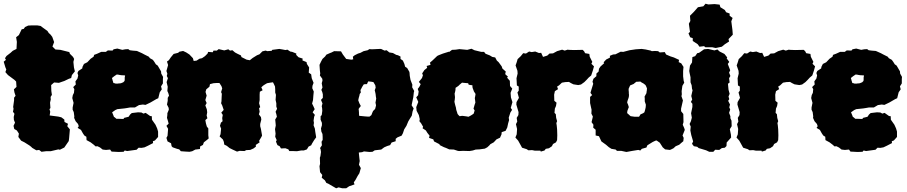

<svg xmlns="http://www.w3.org/2000/svg" viewBox="-25 -791 4895 1036"><path d="M199 28 186 18 171 20 149 7 143 1 134 -6 107 -23 89 -32 74 -52 77 -70 66 -87 52 -95 48 -112 56 -129 50 -144 49 -160 53 -177 45 -188 48 -204 46 -214 51 -250V-264L59 -274L53 -292L50 -309L64 -322L62 -351L53 -360L18 -386L4 -402L9 -416L4 -428L-5 -458L7 -468L2 -477L10 -489L32 -506L44 -517L64 -527L66 -565L62 -590L77 -602L92 -633L103 -635L110 -645L127 -653L146 -654H176L194 -651L206 -642L231 -624L238 -613L247 -605L257 -592L267 -564L258 -540L274 -524L301 -522L349 -510L352 -501L369 -484L375 -473L371 -457L374 -427L379 -406L363 -386L359 -370L347 -366L322 -354L310 -350L293 -344L267 -346L251 -332L252 -300L255 -279L248 -268L249 -254L245 -237L246 -224L247 -208L242 -202L246 -188L243 -168L289 -162L306 -158L322 -146L323 -133L342 -123L338 -110L352 -93L348 -46L346 -30L322 5L298 17L290 15L248 25H223Z M615 29 598 28 577 27 569 16 547 18 529 16 515 5 501 -2 491 -1 481 -10 464 -23 442 -35 441 -53 430 -60 422 -72 412 -90 394 -101 400 -110 396 -122 383 -137 375 -155 376 -163 373 -186 367 -199V-211L372 -236L365 -262L368 -278L374 -290L376 -310L370 -321L384 -335L382 -352L393 -367L397 -384L393 -397L398 -408L419 -422L420 -430L428 -446L446 -455L464 -474L480 -485L483 -495L499 -501L521 -511H546L557 -519L582 -518L588 -525L608 -529L635 -522L651 -525L667 -526L675 -520L690 -518L714 -516L741 -504L754 -497L778 -485L784 -477L800 -468L808 -457L816 -444L826 -437L844 -406L845 -394L855 -376L854 -365V-341L844 -325L848 -309L837 -293L829 -261L818 -256L787 -238L760 -225L746 -227L725 -224L703 -211H676L659 -208L646 -206L608 -202L597 -197L580 -185L585 -173L590 -160L594 -158L603 -150H615L641 -149L645 -155L669 -161L677 -173L686 -181L720 -185L738 -184L749 -178L761 -182L785 -165L794 -164L795 -145L814 -118L823 -98L828 -81V-52L811 -33L800 -29L801 -19L774 -5L755 4L738 7L723 6L712 17L683 21L661 24L648 21L642 28ZM599 -340H611L617 -341H621L628 -342L635 -345L640 -347L647 -354L648 -361V-373L649 -378L650 -384H645L640 -385H632L624 -386L618 -387L614 -388L605 -389L593 -381L589 -378L579 -370L581 -364L583 -356L585 -350L587 -343L593 -342Z M1020 -462 1036 -464 1051 -474 1065 -477 1081 -488 1095 -502 1098 -511 1123 -509 1127 -518H1145L1155 -526L1185 -519L1207 -525L1216 -518L1229 -520L1243 -508L1256 -501L1275 -492L1278 -483L1306 -469L1323 -466L1338 -478L1362 -493L1375 -498L1391 -514L1408 -518L1418 -515L1441 -517L1444 -522L1482 -527L1500 -524L1515 -521L1526 -523L1541 -513L1552 -511L1574 -502L1573 -495L1586 -482L1608 -475L1607 -465L1629 -456L1631 -446L1643 -427L1641 -399L1654 -390L1657 -369L1667 -344L1661 -328L1660 -315L1668 -297L1666 -277L1664 -251L1659 -232L1665 -220L1673 -202L1662 -185L1674 -171L1670 -161L1667 -140L1669 -128L1667 -115L1674 -97L1676 -81L1681 -50L1670 -35L1659 -17L1654 -7L1640 0L1631 15L1614 21H1600L1577 25L1553 24H1536L1531 15L1515 9L1491 10L1484 -2L1472 -8L1464 -27L1468 -35L1460 -53L1462 -70L1459 -94L1463 -114L1462 -126L1460 -146L1469 -161L1466 -175L1462 -188L1470 -204L1466 -216V-234L1462 -252L1464 -279L1460 -292V-308L1459 -324L1454 -335L1448 -347L1433 -345L1416 -342L1404 -335L1395 -329L1385 -320L1392 -304L1377 -296L1376 -281V-251L1373 -234L1379 -213L1373 -207L1376 -188L1372 -174L1383 -159L1385 -146L1379 -122V-110L1383 -95L1386 -77L1389 -60L1386 -53L1373 -31L1376 -23L1355 -9L1356 0L1343 10L1325 18L1304 19L1294 24L1268 23L1254 27L1230 16L1214 8L1199 -4L1185 -11L1183 -25L1178 -38L1160 -55L1165 -67L1168 -97L1162 -112L1167 -129L1176 -137L1174 -154L1177 -171L1169 -183L1182 -198L1174 -222L1168 -234L1170 -244L1171 -268L1172 -285L1168 -294L1174 -314L1170 -326L1159 -343H1142L1127 -342L1108 -337L1105 -323L1088 -309L1084 -295L1090 -275L1083 -251L1090 -235L1083 -222L1091 -201L1093 -185L1090 -168L1094 -153L1083 -143L1086 -126L1091 -108L1099 -98V-61L1101 -44L1093 -37L1075 -23L1070 -9L1055 -1L1054 13L1029 16L1012 25L998 28L978 27L951 25L942 15L930 12L907 4L901 -2L898 -18L879 -28L873 -47L879 -58L882 -96L873 -112L885 -124L881 -139L876 -155L878 -171V-180L886 -199L885 -209L876 -227L880 -247V-263L887 -275L883 -289L878 -300L880 -323L878 -331L874 -348L881 -369L875 -381L878 -393L873 -408L882 -440L876 -459L886 -466L897 -482L912 -500L936 -506L943 -512L963 -516L980 -508L997 -497L1016 -477Z M1789 225 1770 214 1746 200 1736 196 1728 182 1711 168 1714 153 1702 138 1699 106 1702 93 1701 60 1704 51 1707 29 1705 15 1702 8 1712 -7 1710 -26 1716 -36V-52L1715 -68L1709 -81L1707 -98L1712 -115V-128L1705 -145V-164L1711 -170L1714 -193L1713 -208L1711 -218L1715 -233L1707 -252L1717 -263V-282L1714 -294L1709 -306L1715 -319L1711 -342L1715 -356L1714 -366L1701 -384L1703 -394L1701 -411L1699 -441L1707 -458L1715 -473L1729 -486L1736 -496L1756 -505L1762 -507L1778 -515L1815 -514L1825 -497L1843 -473L1871 -469L1881 -471L1879 -485L1889 -493L1907 -502L1920 -506L1937 -515L1959 -520L1968 -526L1982 -525L2024 -527H2031L2050 -518L2061 -520L2076 -508L2095 -505L2113 -495L2122 -493L2136 -486V-473L2149 -464L2157 -446L2161 -431L2172 -424L2184 -403L2185 -396L2186 -382L2190 -360L2200 -334L2199 -320L2210 -300L2208 -293L2205 -266L2199 -238L2196 -223L2207 -206L2201 -189L2197 -167L2187 -151L2178 -136L2168 -112L2156 -93L2149 -72L2142 -59L2120 -50L2110 -42V-29L2088 -22L2080 -8L2064 -3L2048 4L2032 16L1997 20L1985 28L1969 29L1939 26L1929 30L1911 32L1914 61L1916 78L1912 98L1922 116L1914 144L1905 158L1893 180L1884 193L1888 204L1859 214L1843 225H1822L1802 220ZM1957 -162H1969L1979 -170L1984 -183L1988 -192L1999 -203L2002 -214L2004 -222L2003 -228L2001 -237L2005 -259L2003 -271L2002 -281L2001 -287L1999 -296L1997 -304L2002 -318L2000 -331L1994 -341L1990 -348L1979 -350L1970 -351L1962 -352L1958 -344L1955 -337H1948L1938 -336L1934 -330L1929 -322L1924 -312L1920 -305L1922 -292L1916 -284L1914 -274L1911 -264L1908 -250L1914 -234L1916 -230L1922 -219L1917 -213L1910 -203L1911 -196L1912 -183V-176L1913 -166L1924 -165L1944 -163Z M2452 24 2445 23 2424 16 2399 15 2381 7 2370 3 2348 -8 2346 -13 2317 -28 2313 -39 2290 -47 2293 -59 2281 -74 2273 -87 2255 -99 2258 -107 2247 -126 2238 -137 2240 -148 2235 -170 2223 -193 2221 -213 2232 -241 2221 -266 2231 -277 2234 -297 2229 -311 2238 -323 2245 -337 2235 -349 2252 -370 2257 -385 2253 -395 2265 -413 2280 -425 2277 -435 2298 -441 2295 -453 2310 -466 2334 -489 2342 -493 2365 -502 2397 -512 2399 -511 2414 -522 2434 -523 2454 -526 2496 -522 2519 -528 2535 -520 2572 -511H2587L2595 -501L2618 -492L2631 -484L2647 -481L2656 -464L2665 -456L2682 -433L2686 -421L2704 -405L2701 -391L2716 -377L2711 -372L2726 -355L2727 -327L2739 -313L2730 -290L2732 -265L2740 -240L2731 -209L2738 -198L2729 -184L2720 -156L2722 -143L2717 -126L2712 -103L2703 -85L2682 -78L2681 -66L2673 -48L2654 -39L2639 -23L2621 -13L2615 -6L2604 4L2591 11L2562 15L2542 16L2526 21L2508 24L2474 23ZM2503 -161 2516 -168 2524 -173 2531 -178 2534 -188 2536 -195 2530 -205 2533 -215 2534 -219 2537 -229 2540 -237 2539 -247 2538 -254 2537 -262 2539 -271 2541 -284 2532 -298 2530 -304 2525 -317 2524 -326V-331L2515 -332L2504 -334L2501 -342L2488 -343L2477 -344L2468 -345L2456 -335L2449 -328L2442 -323L2433 -317V-310L2432 -302L2430 -293L2428 -286L2429 -276L2430 -267L2429 -255L2427 -242L2429 -233L2432 -221L2435 -211L2437 -198L2441 -186L2444 -176L2449 -170L2455 -164L2469 -166L2477 -165L2492 -163Z M2861 22 2846 19 2826 20 2817 14 2792 6 2781 -14 2771 -32 2756 -49 2763 -66 2765 -95 2759 -121 2766 -135 2763 -155 2772 -170 2773 -186 2761 -227 2762 -240 2775 -263 2767 -292 2774 -302V-324L2764 -330L2762 -369L2768 -394L2767 -409L2757 -438L2763 -455L2768 -472L2785 -488L2798 -504L2813 -502L2830 -513L2844 -510L2863 -513L2883 -505L2895 -506L2905 -484L2928 -491L2940 -502L2959 -503L2981 -515L3008 -523L3022 -518L3038 -523L3045 -522L3072 -521L3119 -522L3127 -514L3132 -504L3155 -500L3157 -485L3171 -457L3166 -447L3180 -433L3174 -411L3165 -384L3151 -372L3141 -361L3128 -348L3110 -335L3095 -332L3069 -336L3055 -343L3045 -349L3025 -348L3007 -345L2991 -330L2981 -324L2986 -310L2969 -299L2965 -280L2966 -247L2978 -237L2975 -219L2969 -205L2967 -182L2974 -175L2976 -155L2981 -137L2977 -127L2979 -114L2981 -93L2982 -61L2981 -35L2975 -23L2959 -14L2953 -2L2937 9L2920 12L2913 21L2893 27L2891 22Z M3419 18 3388 23 3355 29 3327 23H3304L3297 16L3274 12L3260 3L3245 -10L3220 -28L3207 -56L3189 -60V-91L3176 -102L3177 -118L3167 -132L3174 -162L3166 -178L3167 -199L3164 -212L3159 -235V-268L3170 -278L3161 -290L3167 -310L3176 -339L3172 -350L3177 -366L3193 -380V-394L3205 -405L3207 -420L3215 -432L3235 -450L3232 -455L3246 -470L3266 -480V-490L3283 -497L3296 -498L3324 -512L3338 -511L3372 -520L3406 -525L3437 -527L3459 -524L3486 -518L3492 -515L3509 -516L3526 -515L3535 -508L3562 -510L3569 -497L3592 -487L3611 -481L3639 -468L3637 -456L3651 -449L3663 -430L3661 -408V-379L3664 -355L3667 -345L3657 -328L3653 -299L3654 -282L3652 -272L3660 -249L3650 -205V-191L3662 -176L3663 -132L3659 -118L3667 -100L3670 -90L3658 -60L3664 -47L3662 -29L3650 -19L3640 -10L3621 -2L3609 9L3595 16L3589 18L3564 15L3551 4L3535 -21L3518 -33L3512 -32L3497 -25L3468 -7L3463 5L3438 12L3430 21ZM3400 -161H3423L3427 -167L3431 -174L3436 -176L3445 -180L3452 -185L3455 -195L3457 -203L3459 -212L3460 -226L3454 -244V-260L3453 -270L3457 -277L3460 -283L3463 -288L3464 -297L3465 -302L3466 -314L3462 -324L3458 -332L3448 -340L3437 -346L3430 -351L3416 -350H3409L3401 -344L3394 -338L3382 -333L3375 -330L3367 -312V-304L3368 -294V-287L3369 -279L3368 -268L3366 -261L3362 -250L3359 -239L3361 -233L3364 -226L3368 -213L3364 -203L3360 -192L3359 -181L3363 -177L3369 -172L3373 -168L3378 -164L3386 -163Z M3781 -536 3774 -542 3749 -539 3740 -552 3713 -570V-585L3699 -590L3690 -611L3698 -619L3692 -663L3700 -678L3698 -706L3719 -727L3741 -752L3770 -757L3782 -771L3797 -767L3831 -769L3858 -766L3862 -752L3886 -737L3893 -725L3912 -718V-706L3928 -694L3921 -676L3927 -630L3929 -604L3906 -580L3909 -567L3887 -553L3870 -539L3837 -532L3818 -536ZM3824 28H3802L3785 20L3745 8L3737 1L3719 -2L3709 -15L3715 -28L3705 -62L3700 -87L3702 -108L3696 -122L3703 -137L3708 -156L3704 -180L3711 -214V-231L3703 -241L3710 -254L3705 -273L3712 -304L3709 -312L3707 -331L3701 -347V-374L3696 -397L3694 -408L3698 -437L3709 -454L3711 -483L3726 -488L3737 -504L3747 -506L3774 -525L3796 -527L3830 -519L3846 -524L3858 -513L3884 -500L3899 -481L3896 -476L3910 -457L3902 -446L3915 -412L3909 -399L3916 -381L3909 -369L3912 -346L3903 -339L3906 -307L3912 -285L3906 -270L3910 -256L3904 -247L3914 -227L3910 -212L3915 -200L3909 -182L3916 -164V-153L3922 -140L3923 -110L3913 -94L3919 -64L3920 -49L3896 -22L3895 -3L3886 6L3870 8L3856 18L3834 17Z M4054 22 4039 19 4019 20 4010 14 3985 6 3974 -14 3964 -32 3949 -49 3956 -66 3958 -95 3952 -121 3959 -135 3956 -155 3965 -170 3966 -186 3954 -227 3955 -240 3968 -263 3960 -292 3967 -302V-324L3957 -330L3955 -369L3961 -394L3960 -409L3950 -438L3956 -455L3961 -472L3978 -488L3991 -504L4006 -502L4023 -513L4037 -510L4056 -513L4076 -505L4088 -506L4098 -484L4121 -491L4133 -502L4152 -503L4174 -515L4201 -523L4215 -518L4231 -523L4238 -522L4265 -521L4312 -522L4320 -514L4325 -504L4348 -500L4350 -485L4364 -457L4359 -447L4373 -433L4367 -411L4358 -384L4344 -372L4334 -361L4321 -348L4303 -335L4288 -332L4262 -336L4248 -343L4238 -349L4218 -348L4200 -345L4184 -330L4174 -324L4179 -310L4162 -299L4158 -280L4159 -247L4171 -237L4168 -219L4162 -205L4160 -182L4167 -175L4169 -155L4174 -137L4170 -127L4172 -114L4174 -93L4175 -61L4174 -35L4168 -23L4152 -14L4146 -2L4130 9L4113 12L4106 21L4086 27L4084 22Z M4602 29 4585 28 4564 27 4556 16 4534 18 4516 16 4502 5 4488 -2 4478 -1 4468 -10 4451 -23 4429 -35 4428 -53 4417 -60 4409 -72 4399 -90 4381 -101 4387 -110 4383 -122 4370 -137 4362 -155 4363 -163 4360 -186 4354 -199V-211L4359 -236L4352 -262L4355 -278L4361 -290L4363 -310L4357 -321L4371 -335L4369 -352L4380 -367L4384 -384L4380 -397L4385 -408L4406 -422L4407 -430L4415 -446L4433 -455L4451 -474L4467 -485L4470 -495L4486 -501L4508 -511H4533L4544 -519L4569 -518L4575 -525L4595 -529L4622 -522L4638 -525L4654 -526L4662 -520L4677 -518L4701 -516L4728 -504L4741 -497L4765 -485L4771 -477L4787 -468L4795 -457L4803 -444L4813 -437L4831 -406L4832 -394L4842 -376L4841 -365V-341L4831 -325L4835 -309L4824 -293L4816 -261L4805 -256L4774 -238L4747 -225L4733 -227L4712 -224L4690 -211H4663L4646 -208L4633 -206L4595 -202L4584 -197L4567 -185L4572 -173L4577 -160L4581 -158L4590 -150H4602L4628 -149L4632 -155L4656 -161L4664 -173L4673 -181L4707 -185L4725 -184L4736 -178L4748 -182L4772 -165L4781 -164L4782 -145L4801 -118L4810 -98L4815 -81V-52L4798 -33L4787 -29L4788 -19L4761 -5L4742 4L4725 7L4710 6L4699 17L4670 21L4648 24L4635 21L4629 28ZM4586 -340H4598L4604 -341H4608L4615 -342L4622 -345L4627 -347L4634 -354L4635 -361V-373L4636 -378L4637 -384H4632L4627 -385H4619L4611 -386L4605 -387L4601 -388L4592 -389L4580 -381L4576 -378L4566 -370L4568 -364L4570 -356L4572 -350L4574 -343L4580 -342Z"/></svg>

Font: Winky Rough Black
Style: Regular
Weight: 900
Designer: Simon Atzbach
Foundry: typofactur
Version: Version 1.206; ttfautohint (v1.8.4.7-5d5b)